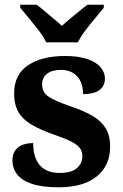

<svg xmlns="http://www.w3.org/2000/svg" viewBox="-20 -786 521 816"><path d="M229 10Q159 10 116 -4.5Q73 -19 53 -44.5Q33 -70 33 -104Q33 -132 46 -148.5Q59 -165 79 -171.5Q99 -178 121 -178Q121 -116 149.5 -83.5Q178 -51 233 -51Q284 -51 307 -71.5Q330 -92 330 -122Q330 -144 318 -158.5Q306 -173 279.5 -186Q253 -199 209 -214Q152 -234 114.5 -256Q77 -278 58.5 -309.5Q40 -341 40 -389Q40 -469 99 -508.5Q158 -548 255 -548Q315 -548 353 -534.5Q391 -521 408.5 -499Q426 -477 426 -453Q426 -421 403 -403.5Q380 -386 333 -386Q333 -435 307.5 -462Q282 -489 240 -489Q201 -489 180 -472.5Q159 -456 159 -427Q159 -394 185 -376Q211 -358 280 -334Q334 -316 371.5 -294.5Q409 -273 428.5 -242Q448 -211 448 -163Q448 -82 391 -36Q334 10 229 10ZM176 -606Q166 -629 145.5 -655.5Q125 -682 103.5 -708Q82 -734 66 -753V-766H135Q150 -756 169 -739.5Q188 -723 208 -706.5Q228 -690 243 -676Q258 -690 278 -706.5Q298 -723 318 -739.5Q338 -756 352 -766H421V-753Q406 -734 384 -708Q362 -682 342 -655.5Q322 -629 311 -606Z"/></svg>

Font: Noto Serif Khmer
Style: Bold
Weight: 700
Version: Version 2.003